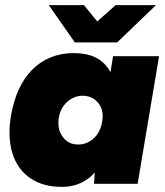

<svg xmlns="http://www.w3.org/2000/svg" viewBox="-20 -720 646 752"><path d="M348 0 355 -93 423 -500H603L519 0ZM223 12Q148 12 98 -22.5Q48 -57 28.5 -120Q9 -183 23 -267Q33 -325 54 -370.5Q75 -416 106.5 -447.5Q138 -479 179 -495.5Q220 -512 268 -512Q343 -512 382.5 -476Q422 -440 432.5 -377.5Q443 -315 429 -233Q419 -175 401.5 -129.5Q384 -84 358.5 -52.5Q333 -21 299 -4.5Q265 12 223 12ZM286 -154Q304 -154 319.5 -160.5Q335 -167 347.5 -178.5Q360 -190 368.5 -206.5Q377 -223 380 -243Q388 -288 365 -316.5Q342 -345 303 -345Q286 -345 270.5 -338.5Q255 -332 242.5 -320.5Q230 -309 221.5 -293Q213 -277 210 -257Q204 -213 226 -183.5Q248 -154 286 -154ZM274 -554V-559L433 -700H591L439 -554ZM273 -554 171 -700H309L423 -559V-554Z"/></svg>

Font: Figtree Black
Style: Italic
Weight: 900
Italic angle: -9.5°
Foundry: Erik Kennedy
Version: Version 2.001;gftools[0.9.30]